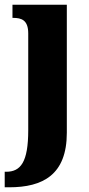

<svg xmlns="http://www.w3.org/2000/svg" viewBox="-42 -556 377 816"><path d="M-22 240H-3C140 240 242 187 242 8V-536H11V-480H14C49 -480 78 -471 78 -414V-3C78 133 46 174 -16 174H-22Z"/></svg>

Font: Noto Serif Hebrew ExtraCondensed Black
Style: Regular
Weight: 900
Width: 2
Designer: Monotype Design Team
Foundry: Monotype Imaging Inc.
Version: Version 2.004